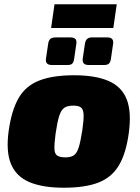

<svg xmlns="http://www.w3.org/2000/svg" viewBox="-20 -866 655 898"><path d="M327 -514Q427 -514 488.5 -487Q550 -460 573 -400.5Q596 -341 582 -241Q569 -147 535.5 -91.5Q502 -36 440 -12Q378 12 278 12Q179 12 117 -14.5Q55 -41 31 -100Q7 -159 21 -257Q35 -353 68 -409Q101 -465 164 -489.5Q227 -514 327 -514ZM323 -372Q296 -372 281 -362Q266 -352 257 -324Q248 -296 240 -241Q234 -195 234.5 -171Q235 -147 247.5 -138.5Q260 -130 286 -130Q312 -130 326 -140Q340 -150 348.5 -177.5Q357 -205 365 -257Q372 -305 371 -329.5Q370 -354 359 -363Q348 -372 323 -372ZM310 -691Q342 -691 337 -661L327 -592Q325 -576 318.5 -569Q312 -562 296 -562H222Q191 -562 195 -592L205 -659Q207 -676 215 -683.5Q223 -691 240 -691ZM482 -691Q498 -691 504.5 -683.5Q511 -676 509 -661L499 -592Q497 -576 490 -569Q483 -562 467 -562H394Q363 -562 367 -592L377 -660Q381 -691 409 -691ZM526 -846 510 -735H219L235 -846Z"/></svg>

Font: Exo 2 Black
Style: Italic
Weight: 900
Italic angle: -8°
Designer: Natanael Gama
Foundry: Natanael Gama
Version: Version 2.010